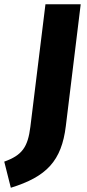

<svg xmlns="http://www.w3.org/2000/svg" viewBox="-90 -713 409 904"><path d="M-39 171C129 119 200 45 220 -120L290 -693H124L53 -116C41 -20 14 18 -70 48Z"/></svg>

Font: Fira Sans OT
Style: Bold Italic
Weight: 700
Italic angle: -8°
Designer: Carrois Corporate & Edenspiekermann
Foundry: Carrois Corporate GbR & Edenspiekermann AG
Version: Version 2.001